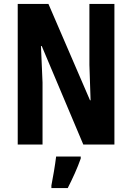

<svg xmlns="http://www.w3.org/2000/svg" viewBox="-20 -734 670 975"><path d="M561 0V-714H434V-405C436 -353 437 -317 440 -225H437L226 -714H70V0H196V-315C193 -363 193 -408 188 -500H192L403 0ZM390 71V61H265C260 104 248 173 241 208V221H324C348 174 373 120 390 71Z"/></svg>

Font: Noto Sans Malayalam ExtraCondensed
Style: Bold
Weight: 700
Width: 2
Designer: Jelle Bosma - Monotype Design Team
Foundry: Monotype Imaging Inc.
Version: Version 2.104